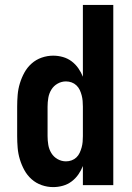

<svg xmlns="http://www.w3.org/2000/svg" viewBox="-20 -755 540 783"><path d="M197 8Q173 8 150 0Q127 -8 109 -24Q91 -40 79.5 -61Q68 -82 61 -105Q54 -128 52 -152Q50 -176 50 -200V-320Q50 -344 52 -368Q54 -392 61 -415Q68 -438 79.5 -459Q91 -480 109 -496Q127 -512 150 -520Q173 -528 197 -528Q217 -528 236.5 -522.5Q256 -517 272 -505Q288 -493 299.5 -476.5Q311 -460 318 -442V-735H442V0H318V-78Q311 -60 299.5 -43.5Q288 -27 272 -15Q256 -3 236.5 2.5Q217 8 197 8ZM249 -97Q261 -97 272 -101Q283 -105 291.5 -113Q300 -121 305 -132Q310 -143 313 -154Q316 -165 317 -176.5Q318 -188 318 -200V-320Q318 -332 317 -343.5Q316 -355 313 -366.5Q310 -378 305 -388.5Q300 -399 291.5 -407Q283 -415 272 -419Q261 -423 249 -423Q231 -423 215 -414Q199 -405 189.5 -389.5Q180 -374 177 -356Q174 -338 174 -320V-200Q174 -182 177 -164Q180 -146 189.5 -130.5Q199 -115 215 -106Q231 -97 249 -97Z"/></svg>

Font: Iosevka Curly Extrabold
Style: Regular
Weight: 800
Monospace: yes
Designer: Belleve Invis
Foundry: Belleve Invis
Version: Version 22.1.2; ttfautohint (v1.8.4)